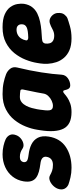

<svg xmlns="http://www.w3.org/2000/svg" viewBox="419 -999 578 1498"><g transform="rotate(-90 708.0 -250.0)"><path d="M147.8 19Q106.8 19 73.1 10.9Q39.4 2.8 18.2 -4.8Q-5.6 -15 -15.9 -36.6Q-26.2 -58.2 -15.6 -88Q-7.6 -109 10.5 -126.6Q28.6 -144.2 50.7 -151.5Q72.8 -158.8 91.8 -147.4Q106.2 -139 124.7 -132.5Q143.2 -126 171 -126Q197 -126 213.3 -138.5Q229.6 -151 233.6 -176Q236.8 -195.8 223.6 -208.1Q210.4 -220.4 177.8 -224Q145 -228.2 117.9 -235.5Q90.8 -242.8 71.5 -256.6Q52.2 -270.4 44.3 -293.9Q36.4 -317.4 42 -354Q50.2 -404 79.4 -441.1Q108.6 -478.2 153.6 -498.6Q198.6 -519 253.4 -519Q288.6 -519 319.3 -511.7Q350 -504.4 369.6 -495.2Q392.8 -484.4 403.4 -463Q414 -441.6 401.8 -411.2Q394.2 -391.2 375.6 -375.9Q357 -360.6 335.1 -356.4Q313.2 -352.2 295.8 -364.2Q284 -372.6 268.5 -378.3Q253 -384 231.8 -384Q215.2 -384 204.9 -376.3Q194.6 -368.6 192 -354Q190.4 -339.8 199.9 -330.3Q209.4 -320.8 249.4 -316Q296.6 -310.8 331.2 -293.4Q365.8 -276 382.6 -243.2Q399.4 -210.4 391.2 -158Q376.8 -69.8 310.3 -25.4Q243.8 19 147.8 19Z M582.2 19Q485.4 19 453.6 -42.8Q421.8 -104.6 441 -225L445 -250Q451.6 -292 470.1 -338.8Q488.6 -385.6 521.2 -426.5Q553.8 -467.4 603.8 -493.2Q653.8 -519 722.8 -519Q773.8 -519 810.8 -511.1Q847.8 -503.2 876.4 -492.2Q903.4 -481.6 920.6 -459.5Q937.8 -437.4 930.4 -405.6Q918.4 -356.6 908.8 -308.8Q899.2 -261 892.2 -216.3Q885.2 -171.6 880.7 -131.5Q876.2 -91.4 874.2 -58Q872 -27.6 846 -9.3Q820 9 789.8 9Q777.2 9 769.6 1.9Q762 -5.2 758.2 -17.6Q754 -30.4 752.2 -38.2Q750.4 -46 742.2 -46Q735.6 -46 724.7 -36Q713.8 -26 695.4 -13.5Q677 -1 649.4 9Q621.8 19 582.2 19ZM630.4 -126Q649.8 -126 671 -135.8Q692.2 -145.6 708 -162.4Q723.8 -179.2 727 -200Q731.8 -227.6 736.1 -250.1Q740.4 -272.6 745.4 -295.1Q750.4 -317.6 755.6 -345.2Q765.4 -379.4 748.2 -380.2Q740.4 -381.6 727.7 -382.8Q715 -384 701.2 -384Q676.8 -384 659.7 -370.2Q642.6 -356.4 631.5 -334.9Q620.4 -313.4 614.3 -290.7Q608.2 -268 605 -250L601 -225Q593.2 -177.2 596.8 -151.6Q600.4 -126 630.4 -126Z M1158.2 19Q1103 19 1065.7 2.9Q1028.4 -13.2 1005.4 -40.4Q982.4 -67.6 971.9 -99.7Q961.4 -131.8 959.5 -164.7Q957.6 -197.6 962 -225L966 -250Q972.6 -292 991.1 -338.8Q1009.6 -385.6 1042.2 -426.5Q1074.8 -467.4 1124.8 -493.2Q1174.8 -519 1243.8 -519Q1307.8 -519 1345.8 -501.7Q1383.8 -484.4 1402.3 -458Q1420.8 -431.6 1425.5 -403Q1430.2 -374.4 1427.2 -352Q1420.8 -313 1400.9 -287.7Q1381 -262.4 1351.9 -248.1Q1322.8 -233.8 1288.6 -226.5Q1254.4 -219.2 1219.6 -216.2Q1184.8 -213.2 1153.4 -211.4Q1134 -209.6 1126.5 -202.9Q1119 -196.2 1117.4 -185.8Q1114.8 -165 1120 -149.2Q1125.2 -133.4 1140 -124.7Q1154.8 -116 1179.8 -116Q1204.6 -116 1229.5 -129.8Q1254.4 -143.6 1272.8 -149.2Q1293.8 -156.2 1311.8 -148.6Q1329.8 -141 1342.1 -124.8Q1354.4 -108.6 1355.6 -89.2Q1358.2 -56 1344.5 -37.9Q1330.8 -19.8 1315 -13Q1295.2 -5.4 1252.3 6.8Q1209.4 19 1158.2 19ZM1164.8 -318.6Q1222 -320.2 1243.3 -330.8Q1264.6 -341.4 1266.8 -360.8Q1269.2 -375.8 1265.1 -386.7Q1261 -397.6 1251.4 -403.8Q1241.8 -410 1226.8 -410Q1203.6 -410 1185.8 -400.6Q1168 -391.2 1157 -374.5Q1146 -357.8 1141.6 -334.6Q1141 -326.4 1148.6 -322.2Q1156.2 -318 1164.8 -318.6Z"/></g></svg>

Font: Winky Sans
Style: Italic
Weight: 400
Italic angle: -8.97852°
Designer: Simon Atzbach
Foundry: typofactur
Version: Version 1.205